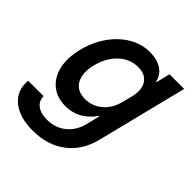

<svg xmlns="http://www.w3.org/2000/svg" viewBox="-222 -649 998 998"><g transform="rotate(45 277.0 -150.0)"><path d="M170.8 210Q72.5 210 18.3 164.6Q-35.8 119.2 -28.3 43.3H85Q85 77.5 111.2 97.5Q137.5 117.5 183.3 117.5Q244.2 117.5 287.5 82.5Q330.8 47.5 345.8 -12.5L364.2 -87.5H360.8Q298.3 0 203.3 0Q139.2 0 97.9 -33.8Q56.7 -67.5 43.3 -126.7Q30 -185.8 49.2 -262.5Q68.3 -336.7 107.9 -392.1Q147.5 -447.5 200.8 -478.8Q254.2 -510 314.2 -510Q367.5 -510 402.1 -487.1Q436.7 -464.2 445 -423.3H448.3L467.5 -500H575L450.8 -2.5Q425.8 98.3 352.5 154.2Q279.2 210 170.8 210ZM247.5 -98.3Q301.7 -98.3 342.5 -133.8Q383.3 -169.2 397.5 -229.2L410.8 -281.7Q425 -340.8 402.1 -376.2Q379.2 -411.7 325.8 -411.7Q266.7 -411.7 220.8 -369.2Q175 -326.7 156.7 -255Q139.2 -184.2 163.8 -141.2Q188.3 -98.3 247.5 -98.3Z"/></g></svg>

Font: Funnel Sans Medium
Style: Italic
Weight: 500
Italic angle: -14.036°
Version: Version 1.000; Beta; Release 5; Build 24; ttfautohint (v1.8.